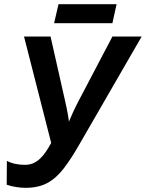

<svg xmlns="http://www.w3.org/2000/svg" viewBox="-20 -889 698 919"><path d="M103 10Q80 10 55.5 6Q31 2 12 -5L13 -119Q32 -109 54 -104.5Q76 -100 98 -100Q121 -100 138.5 -107.5Q156 -115 171 -129Q186 -143 199 -162Q212 -181 225 -205L95 -714H222L292 -404Q295 -390 298.5 -374Q302 -358 305 -341Q308 -324 310 -307Q320 -331 330.5 -354Q341 -377 351 -396L518 -714H658L360 -198Q320 -128 284 -81.5Q248 -35 205.5 -12.5Q163 10 103 10ZM239 -778 260 -869H538L518 -778Z"/></svg>

Font: Noto Sans Display SemiBold
Style: Italic
Weight: 600
Italic angle: -12°
Designer: Monotype Design Team
Foundry: Monotype Imaging Inc.
Version: Version 2.003